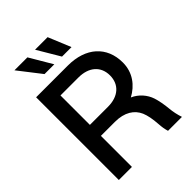

<svg xmlns="http://www.w3.org/2000/svg" viewBox="-263 -1067 1194 1194"><g transform="rotate(-45 333.5 -470.5)"><path d="M64.5 0H179.7V-272.9H302.7C387.7 -272.9 439.5 -237.8 462.9 -184.6C474.6 -156.7 481.9 -118.7 484.9 -73.2C486.8 -43 490.2 -23.4 497.1 0H619.6C609.9 -28.8 602.5 -62.5 600.1 -91.3C596.7 -130.9 588.4 -173.8 579.6 -200.7C564 -248 528.3 -289.1 480.5 -310.1C548.8 -347.2 599.1 -410.6 599.1 -499C599.1 -639.6 501 -727.5 343.8 -727.5H64.5ZM357.4 -792.5H440.9L379.4 -941.4H269ZM203.6 -792.5H289.6L201.7 -941.4H87.9ZM179.7 -369.6V-628.4H337.9C429.2 -628.4 485.8 -578.6 485.8 -499C485.8 -418.9 429.7 -369.6 338.4 -369.6Z"/></g></svg>

Font: Raveo Display Display Medium
Style: Regular
Weight: 500
Designer: Jakub Foglar, Rasmus Andersson (Inter)
Foundry: Jakubfoglar.com
Version: Version 1.100;Glyphs 3.2.3 (3260)